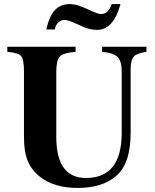

<svg xmlns="http://www.w3.org/2000/svg" viewBox="-20 -906 762 945"><path d="M530 -886H573Q539 -759 457 -759Q425 -759 392 -773L363 -786Q315 -808 299 -808Q280 -808 266.5 -795Q253 -782 250 -761H208Q222 -826 250 -856Q278 -886 324 -886Q355 -886 397 -867L437 -849Q464 -837 476 -837Q496 -837 508 -848Q520 -859 530 -886ZM701 -676V-651Q653 -644 638 -627Q623 -610 623 -566V-252Q623 -96 547 -36Q479 19 363 19Q247 19 178 -35Q135 -69 116.5 -114Q98 -159 98 -231V-555Q98 -614 84 -630Q70 -646 16 -651V-676H352V-651Q292 -646 274.5 -628Q257 -610 257 -550V-232Q257 -30 403 -30Q579 -30 579 -252V-552Q579 -606 558.5 -626Q538 -646 482 -651V-676Z"/></svg>

Font: STIX
Style: Bold
Weight: 700
Designer: MicroPress Inc., with final additions and corrections provided by Coen Hoffman, Elsevier (retired)
Version: Version 1.1.1